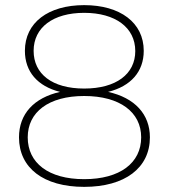

<svg xmlns="http://www.w3.org/2000/svg" viewBox="-20 -724 657 748"><path d="M308 4C467 4 564 -70 564 -189C564 -279 505 -343 401 -366C490 -388 540 -445 540 -526C540 -636 448 -704 308 -704C168 -704 77 -636 77 -526C77 -445 126 -388 214 -366C112 -343 54 -280 54 -189C54 -70 149 4 308 4ZM308 -26C169 -26 88 -89 88 -189C88 -287 169 -350 308 -350C447 -350 530 -287 530 -189C530 -89 447 -26 308 -26ZM308 -379C183 -379 111 -436 111 -526C111 -617 187 -674 308 -674C429 -674 507 -617 507 -525C507 -436 433 -379 308 -379Z"/></svg>

Font: Chess Sans ExtraLight
Style: Regular
Weight: 275
Designer: Wolf Bōese
Foundry: Wolf Bōese
Version: Version 7.223;Glyphs 3.3 (3306)